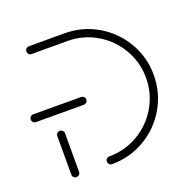

<svg xmlns="http://www.w3.org/2000/svg" viewBox="-99 -617 712 715"><g transform="rotate(-20 257.0 -259.5)"><path d="M87.4 -183.3Q93.7 -183.3 98.1 -178.9Q102.6 -174.4 102.6 -168.1V-15.2Q102.6 -8.9 98 -4.4Q93.3 0 87 0Q80.7 0 76.3 -4.4Q71.9 -8.9 71.9 -15.2V-168.1Q71.9 -174.4 76.5 -178.9Q81.1 -183.3 87.4 -183.3ZM220 -259.3Q220 -253 215.6 -248.3Q211.1 -243.7 204.8 -243.7L15.2 -244.1Q8.9 -244.1 4.4 -248.5Q0 -253 0 -259.3Q0 -265.6 4.4 -270.2Q8.9 -274.8 15.2 -274.8L204.8 -274.4Q211.1 -274.4 215.6 -270Q220 -265.6 220 -259.3ZM213 -15.6Q213 -21.9 217.4 -26.3Q221.9 -30.7 228.1 -30.7Q290.4 -30.7 342.8 -61.5Q395.2 -92.2 425.9 -144.6Q456.7 -197 456.7 -259.3Q456.7 -321.5 425.9 -373.9Q395.2 -426.3 342.8 -457Q290.4 -487.8 228.1 -487.8H86.7Q80.4 -487.8 75.9 -492.2Q71.5 -496.7 71.5 -503Q71.5 -509.3 75.9 -513.9Q80.4 -518.5 86.7 -518.5H228.1Q298.5 -518.5 358.1 -483.7Q417.8 -448.9 452.6 -389.3Q487.4 -329.6 487.4 -259.3Q487.4 -188.9 452.6 -129.3Q417.8 -69.6 358.1 -34.8Q298.5 0 228.1 0Q221.9 0 217.4 -4.6Q213 -9.3 213 -15.6Z"/></g></svg>

Font: 26F Galaxy Sans Ultra Light
Style: Regular
Weight: 200
Designer: C₂₉H₂₅N₃O₅
Version: Version 1.100